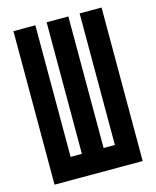

<svg xmlns="http://www.w3.org/2000/svg" viewBox="-111 -812 722 888"><g transform="rotate(-15 250.0 -367.5)"><path d="M39 0V-735H144V-105H198V-735H302V-105H356V-735H461V0Z"/></g></svg>

Font: Iosevka Term Curly Extrabold
Style: Regular
Weight: 800
Designer: Belleve Invis
Foundry: Belleve Invis
Version: Version 32.3.0